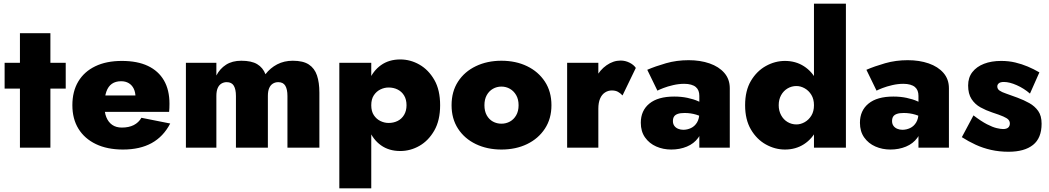

<svg xmlns="http://www.w3.org/2000/svg" viewBox="-20 -800 5684 1040"><path d="M5 -460V-320H336V-460ZM88 -620V0H253V-620Z M646 10Q738 10 801.5 -25Q865 -60 902 -131L746 -162Q731 -136 704.5 -122.5Q678 -109 640 -109Q609 -109 588 -123.5Q567 -138 556 -165Q545 -192 546 -231Q546 -275 556 -303.5Q566 -332 586 -346Q606 -360 636 -360Q660 -360 677.5 -349.5Q695 -339 704.5 -319.5Q714 -300 714 -272Q714 -265 710 -255Q706 -245 701 -237L738 -283H467V-194H896Q897 -203 897.5 -214.5Q898 -226 898 -238Q898 -313 868 -364.5Q838 -416 781 -443Q724 -470 640 -470Q556 -470 496 -441Q436 -412 404 -358.5Q372 -305 372 -230Q372 -156 405 -102.5Q438 -49 499.5 -19.5Q561 10 646 10Z M1710 -298Q1710 -353 1697 -391.5Q1684 -430 1653 -450.5Q1622 -471 1566 -471Q1519 -471 1481.5 -451.5Q1444 -432 1418 -398Q1404 -434 1373 -452.5Q1342 -471 1287 -471Q1238 -471 1204.5 -449.5Q1171 -428 1152 -391V-460H987V0H1152V-280Q1152 -306 1159 -322.5Q1166 -339 1179 -347Q1192 -355 1208 -355Q1235 -355 1246.5 -335.5Q1258 -316 1258 -280V0H1431V-280Q1431 -306 1438 -322.5Q1445 -339 1458 -347Q1471 -355 1487 -355Q1514 -355 1525.5 -335.5Q1537 -316 1537 -280V0H1710Z M1991 220V-460H1818V220ZM2364 -230Q2364 -313 2332.5 -367.5Q2301 -422 2252 -450Q2203 -478 2148 -478Q2087 -478 2043.5 -447Q2000 -416 1977.5 -360.5Q1955 -305 1955 -230Q1955 -156 1977.5 -100Q2000 -44 2043.5 -13Q2087 18 2148 18Q2203 18 2252 -10Q2301 -38 2332.5 -93Q2364 -148 2364 -230ZM2182 -230Q2182 -200 2169 -178Q2156 -156 2134 -145Q2112 -134 2085 -134Q2062 -134 2040.5 -144.5Q2019 -155 2005 -176Q1991 -197 1991 -230Q1991 -263 2005 -284Q2019 -305 2040.5 -315.5Q2062 -326 2085 -326Q2112 -326 2134 -315Q2156 -304 2169 -282.5Q2182 -261 2182 -230Z M2426 -230Q2426 -157 2461 -103Q2496 -49 2557.5 -19.5Q2619 10 2696 10Q2774 10 2835 -19.5Q2896 -49 2931.5 -103Q2967 -157 2967 -230Q2967 -304 2931.5 -358Q2896 -412 2835 -441.5Q2774 -471 2696 -471Q2619 -471 2557.5 -441.5Q2496 -412 2461 -358Q2426 -304 2426 -230ZM2604 -230Q2604 -262 2616.5 -284.5Q2629 -307 2650 -319Q2671 -331 2696 -331Q2721 -331 2742 -319Q2763 -307 2776 -284.5Q2789 -262 2789 -230Q2789 -198 2776 -175.5Q2763 -153 2742 -141.5Q2721 -130 2696 -130Q2671 -130 2650 -141.5Q2629 -153 2616.5 -175.5Q2604 -198 2604 -230Z M3221 -460H3052V0H3221ZM3352 -283 3424 -432Q3413 -449 3390 -460.5Q3367 -472 3342 -472Q3302 -472 3265.5 -446.5Q3229 -421 3207 -378Q3185 -335 3185 -280L3221 -211Q3221 -244 3230.5 -266Q3240 -288 3257 -299Q3274 -310 3294 -310Q3314 -310 3327.5 -302.5Q3341 -295 3352 -283Z M3625 -144Q3625 -159 3631 -168.5Q3637 -178 3651 -183Q3665 -188 3688 -188Q3721 -188 3751 -179Q3781 -170 3801 -153V-226Q3788 -240 3762.5 -251.5Q3737 -263 3703.5 -270Q3670 -277 3632 -277Q3544 -277 3497.5 -239Q3451 -201 3451 -135Q3451 -88 3474 -55.5Q3497 -23 3534.5 -6.5Q3572 10 3616 10Q3662 10 3700.5 -6Q3739 -22 3761.5 -53Q3784 -84 3784 -128L3768 -188Q3768 -157 3755.5 -136.5Q3743 -116 3723 -106.5Q3703 -97 3681 -97Q3666 -97 3653 -102.5Q3640 -108 3632.5 -118.5Q3625 -129 3625 -144ZM3541 -309Q3550 -314 3573 -323Q3596 -332 3626.5 -339Q3657 -346 3686 -346Q3707 -346 3723 -341.5Q3739 -337 3749 -328.5Q3759 -320 3763.5 -308Q3768 -296 3768 -281V0H3933V-322Q3933 -371 3903.5 -405Q3874 -439 3823.5 -456.5Q3773 -474 3710 -474Q3645 -474 3587.5 -457.5Q3530 -441 3486 -422Z M4389 -780V0H4562V-780ZM4016 -230Q4016 -152 4047.5 -98.5Q4079 -45 4128.5 -17.5Q4178 10 4232 10Q4290 10 4335 -19Q4380 -48 4406.5 -102Q4433 -156 4433 -230Q4433 -305 4406.5 -358.5Q4380 -412 4335 -441Q4290 -470 4232 -470Q4178 -470 4128.5 -442.5Q4079 -415 4047.5 -362Q4016 -309 4016 -230ZM4198 -230Q4198 -261 4211 -284.5Q4224 -308 4246 -321Q4268 -334 4294 -334Q4317 -334 4339 -321.5Q4361 -309 4375 -286Q4389 -263 4389 -230Q4389 -197 4375 -174Q4361 -151 4339 -138.5Q4317 -126 4294 -126Q4268 -126 4246 -139Q4224 -152 4211 -176Q4198 -200 4198 -230Z M4812 -144Q4812 -159 4818 -168.5Q4824 -178 4838 -183Q4852 -188 4875 -188Q4908 -188 4938 -179Q4968 -170 4988 -153V-226Q4975 -240 4949.5 -251.5Q4924 -263 4890.5 -270Q4857 -277 4819 -277Q4731 -277 4684.5 -239Q4638 -201 4638 -135Q4638 -88 4661 -55.5Q4684 -23 4721.5 -6.5Q4759 10 4803 10Q4849 10 4887.5 -6Q4926 -22 4948.5 -53Q4971 -84 4971 -128L4955 -188Q4955 -157 4942.5 -136.5Q4930 -116 4910 -106.5Q4890 -97 4868 -97Q4853 -97 4840 -102.5Q4827 -108 4819.5 -118.5Q4812 -129 4812 -144ZM4728 -309Q4737 -314 4760 -323Q4783 -332 4813.5 -339Q4844 -346 4873 -346Q4894 -346 4910 -341.5Q4926 -337 4936 -328.5Q4946 -320 4950.5 -308Q4955 -296 4955 -281V0H5120V-322Q5120 -371 5090.5 -405Q5061 -439 5010.5 -456.5Q4960 -474 4897 -474Q4832 -474 4774.5 -457.5Q4717 -441 4673 -422Z M5253 -175 5190 -57Q5226 -34 5265 -16Q5304 2 5348.5 12Q5393 22 5443 22Q5529 22 5575.5 -15Q5622 -52 5622 -130Q5622 -173 5603.5 -199Q5585 -225 5555.5 -241.5Q5526 -258 5491 -271Q5454 -285 5430 -293Q5406 -301 5394 -309.5Q5382 -318 5382 -332Q5382 -342 5390.5 -349Q5399 -356 5418 -356Q5448 -356 5487.5 -338.5Q5527 -321 5559 -293L5610 -408Q5579 -426 5547 -439.5Q5515 -453 5479.5 -461.5Q5444 -470 5403 -470Q5350 -470 5310 -454.5Q5270 -439 5247 -409.5Q5224 -380 5224 -337Q5224 -292 5242.5 -263.5Q5261 -235 5291 -218.5Q5321 -202 5354 -191Q5394 -178 5414.5 -169Q5435 -160 5442.5 -151.5Q5450 -143 5450 -131Q5450 -117 5441 -109Q5432 -101 5413 -101Q5401 -101 5379 -106Q5357 -111 5326 -127Q5295 -143 5253 -175Z"/></svg>

Font: Jost ExtraBold
Style: Regular
Weight: 800
Version: Version 3.710